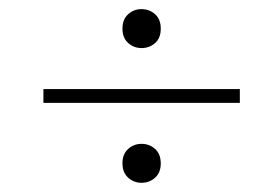

<svg xmlns="http://www.w3.org/2000/svg" viewBox="-20 -519 560 421"><path d="M248.5 -456.1Q248.5 -476.6 261 -487.8Q273.4 -499 290 -499Q307.6 -499 320.1 -487.8Q332.5 -476.6 332.5 -456.1Q332.5 -435.5 320.1 -424.6Q307.6 -413.6 290.5 -413.6Q273.4 -413.6 261 -424.8Q248.5 -436 248.5 -456.1ZM75.2 -293.5V-323.7H505.9V-293.5ZM248.5 -161.1Q248.5 -181.2 261 -192.4Q273.4 -203.6 290.5 -203.6Q307.6 -203.6 320.1 -192.4Q332.5 -181.2 332.5 -160.6Q332.5 -140.6 320.1 -129.4Q307.6 -118.2 290.5 -118.2Q273.4 -118.2 261 -129.4Q248.5 -140.6 248.5 -161.1Z"/></svg>

Font: Elstob Light
Style: Italic
Weight: 300
Italic angle: -20°
Designer: Peter S. Baker
Version: Version 1.015